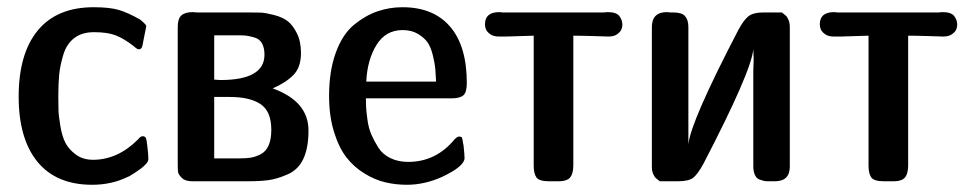

<svg xmlns="http://www.w3.org/2000/svg" viewBox="-20 -507 2722 537"><path d="M32.2 -236.8Q32.2 -356.9 85.7 -421.9Q139.2 -486.8 242.2 -486.8Q287.1 -486.8 313 -479Q338.9 -471.2 372.1 -452.1Q388.2 -439 389.2 -434.1Q389.2 -432.1 381.8 -397Q378.9 -378.9 376.5 -374Q374 -369.1 368.2 -369.1Q363.3 -369.1 354 -377.9Q327.1 -398.9 304 -408Q280.8 -417 243.2 -417Q209 -417 187.5 -400.4Q166 -383.8 157 -353.5Q147.9 -323.2 145.5 -298.1Q143.1 -272.9 143.1 -237.8Q143.1 -213.9 143.6 -198.5Q144 -183.1 148.9 -154.1Q153.8 -125 163.3 -106.9Q172.9 -88.9 192.4 -74.5Q211.9 -60.1 240.2 -60.1Q309.1 -60.1 366.2 -117.2Q373 -126 378.9 -126Q385.7 -126 387.9 -121.1Q390.1 -116.2 392.1 -98.1Q395 -74.2 395 -62Q395 -56.2 388.9 -49.1Q382.8 -42 374 -35.4Q365.2 -28.8 356.7 -23.4Q348.1 -18.1 341.8 -14.2L335 -11.2Q291 9.8 237.8 9.8Q137.7 9.8 85 -54.2Q32.2 -118.7 32.2 -236.8Z M477.1 -46.9V-431.2Q477.1 -455.1 487.5 -464.1Q498 -473.1 519 -473.1Q521 -473.1 524.4 -472.7Q527.8 -472.2 529.8 -472.2H675.8Q696.8 -472.2 709.7 -471.7Q722.7 -471.2 746.3 -465.1Q770 -459 784.4 -448Q798.8 -437 810.3 -414.1Q821.8 -391.1 821.8 -358.9Q821.8 -318.8 800.8 -297.4Q779.8 -275.9 742.7 -259.8Q842.8 -223.6 842.8 -142.1Q842.8 -93.3 828.4 -62.7Q814 -32.2 784.9 -19.5Q755.9 -6.8 732.4 -3.4Q709 0 670.9 0H518.1Q498 0 488.5 -9.5Q479 -19 478 -25.9Q477.1 -32.7 477.1 -46.9ZM579.1 -64H647.9Q667 -64 680.4 -65.9Q693.8 -67.9 708.7 -75.4Q723.6 -83 731.2 -100.1Q738.8 -117.2 738.8 -144Q738.8 -195.8 708.7 -215.8Q678.7 -235.8 623 -235.8H579.1ZM579.1 -284.2H582Q583 -284.2 587.9 -283.7Q592.8 -283.2 596.7 -283.2Q719.7 -283.2 719.7 -354Q719.7 -373 712.9 -385.5Q706.1 -397.9 692.4 -401.9Q678.7 -405.8 670.9 -407Q663.1 -408.2 648.9 -408.2H579.1Z M900.4 -238.8Q900.4 -308.6 919.4 -360.4Q938.5 -412.1 970.5 -438Q1002.4 -463.9 1035.9 -475.3Q1069.3 -486.8 1105.5 -486.8Q1192.4 -486.8 1239 -432.4Q1285.6 -377.9 1285.6 -274.9Q1285.6 -249 1276.1 -240.5Q1266.6 -231.9 1241.7 -231.9H1003.4Q1003.4 -218.8 1003.9 -207.8Q1004.4 -196.8 1007.6 -172.9Q1010.7 -148.9 1018.6 -130.9Q1026.4 -112.8 1038.3 -94Q1050.3 -75.2 1072 -64.7Q1093.8 -54.2 1121.6 -54.2Q1198.7 -54.2 1250.5 -116.2Q1258.3 -125 1263.7 -125Q1270.5 -125 1272 -122.1Q1273.4 -119.1 1275.4 -105Q1276.4 -102.1 1276.4 -101.1Q1279.3 -74.2 1279.3 -64.9Q1279.3 -42 1216.3 -12.2Q1167.5 9.8 1117.7 9.8Q1086.9 9.8 1057.6 2.9Q1028.3 -3.9 999 -22Q969.7 -40 948.7 -67.1Q927.7 -94.2 914.1 -138.4Q900.4 -182.6 900.4 -238.8ZM1004.4 -278.8H1199.7Q1198.7 -300.8 1197.5 -314.5Q1196.3 -328.1 1190.9 -351.1Q1185.5 -374 1176.5 -387.5Q1167.5 -400.9 1149.4 -411.9Q1131.3 -422.9 1106.4 -422.9Q1058.6 -422.9 1033 -381.3Q1007.3 -339.8 1004.4 -278.8Z M1336.4 -439Q1336.4 -473.1 1376.5 -473.1Q1378.4 -473.1 1381.3 -472.7Q1384.3 -472.2 1385.7 -472.2H1668.5Q1670.4 -472.2 1674.1 -472.7Q1677.7 -473.1 1679.7 -473.1Q1703.6 -473.1 1712.2 -462.2Q1720.7 -451.2 1720.7 -438Q1720.7 -431.2 1718 -424.6Q1715.3 -418 1706.3 -411.4Q1697.3 -404.8 1681.6 -404.8Q1680.7 -404.8 1643.6 -406Q1606.4 -407.2 1583.5 -407.2V-45.9Q1583.5 -15.1 1569.3 -5.9Q1559.6 0 1542.5 0H1515.6Q1487.8 0 1480.2 -11Q1472.7 -22 1472.7 -43V-407.2Q1459.5 -407.2 1433.6 -406Q1407.7 -404.8 1394.5 -404.8H1375.5Q1359.4 -404.8 1350.3 -411.9Q1341.3 -418.9 1338.9 -425.5Q1336.4 -432.1 1336.4 -439Z M1803.2 -41V-431.2Q1803.2 -473.1 1845.2 -473.1Q1847.2 -473.1 1850.1 -472.7Q1853 -472.2 1855 -472.2H1863.3Q1887.2 -472.2 1896.2 -461.7Q1905.3 -451.2 1905.3 -431.2V-103Q1911.1 -166 2044.9 -422.9Q2059.1 -449.7 2072.5 -460.9Q2085.9 -472.2 2116.2 -472.2H2167Q2175.8 -465.3 2179 -462.2Q2182.1 -459 2185.5 -450.9Q2189 -442.9 2189 -431.2V-41Q2189 0 2147 0H2128.9Q2121.1 0 2116.7 -1Q2112.3 -2 2104.2 -4.9Q2096.2 -7.8 2091.6 -17.3Q2086.9 -26.9 2086.9 -42V-309.1Q2086.9 -314 2087.4 -325Q2087.9 -335.9 2087.9 -341.1Q2087.9 -346.2 2087.4 -355Q2086.9 -363.8 2086.9 -369.1Q2081.1 -306.2 1947.3 -48.8Q1932.1 -21 1919.7 -10.5Q1907.2 0 1876 0H1825.2Q1816.4 -6.8 1813.2 -10Q1810.1 -13.2 1806.6 -21Q1803.2 -28.8 1803.2 -41Z M2272.9 -439Q2272.9 -473.1 2313 -473.1Q2314.9 -473.1 2317.9 -472.7Q2320.8 -472.2 2322.3 -472.2H2605Q2606.9 -472.2 2610.6 -472.7Q2614.3 -473.1 2616.2 -473.1Q2640.1 -473.1 2648.7 -462.2Q2657.2 -451.2 2657.2 -438Q2657.2 -431.2 2654.5 -424.6Q2651.9 -418 2642.8 -411.4Q2633.8 -404.8 2618.2 -404.8Q2617.2 -404.8 2580.1 -406Q2543 -407.2 2520 -407.2V-45.9Q2520 -15.1 2505.9 -5.9Q2496.1 0 2479 0H2452.1Q2424.3 0 2416.7 -11Q2409.2 -22 2409.2 -43V-407.2Q2396 -407.2 2370.1 -406Q2344.2 -404.8 2331.1 -404.8H2312Q2295.9 -404.8 2286.9 -411.9Q2277.8 -418.9 2275.4 -425.5Q2272.9 -432.1 2272.9 -439Z"/></svg>

Font: CMU Sans Serif Demi Condensed
Style: DemiCondensed
Weight: 600
Width: 3
Version: Version 0.7.0